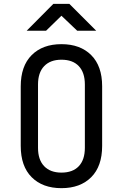

<svg xmlns="http://www.w3.org/2000/svg" viewBox="-20 -970 640 1000"><path d="M300 10Q202 10 145 -47Q88 -104 88 -210V-520Q88 -626 145 -683Q202 -740 300 -740Q398 -740 455 -683Q512 -626 512 -521V-210Q512 -104 455 -47Q398 10 300 10ZM300 -71Q359 -71 390.5 -104.5Q422 -138 422 -200V-530Q422 -592 390.5 -625.5Q359 -659 300 -659Q242 -659 210 -625.5Q178 -592 178 -530V-200Q178 -138 210 -104.5Q242 -71 300 -71ZM119 -810 258 -950H341L481 -810H382L300 -888L220 -810Z"/></svg>

Font: JetBrainsMono Nerd Font Mono
Style: Regular
Weight: 400
Monospace: yes
Designer: Philipp Nurullin, Konstantin Bulenkov
Foundry: JetBrains
Version: Version 2.304; ttfautohint (v1.8.4.7-5d5b);Nerd Fonts 2.3.0